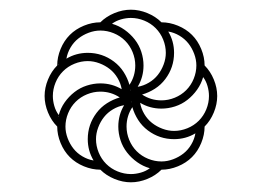

<svg xmlns="http://www.w3.org/2000/svg" viewBox="-20 -538 540 396"><path d="M264 -359Q276 -361 287 -367.5Q298 -374 305.5 -383.5Q313 -393 317.5 -405Q322 -417 322 -429Q322 -443 316.5 -456.5Q311 -470 301 -480Q291 -490 277.5 -495.5Q264 -501 250 -501Q240 -501 229.5 -498Q219 -495 211 -489Q225 -485 237 -476.5Q249 -468 258 -456.5Q267 -445 271.5 -431Q276 -417 276 -403Q276 -391 273 -380Q270 -369 264 -359ZM98 -277Q86 -289 79 -306Q72 -323 72 -340Q72 -357 79 -374Q86 -391 98 -403H99V-404H100V-405H101V-406H102V-407H103V-408H104V-409H105V-410H107V-411H108V-412H109L110 -413H111V-414H112L114 -416H115L116 -417H117Q127 -423 138 -426Q149 -429 161 -429Q176 -429 189.5 -424.5Q203 -420 215 -411Q227 -402 235 -389.5Q243 -377 247 -363V-361H248V-357L249 -356V-352H250V-340L247 -343H246V-344H245V-345H244V-346H243V-347H242L241 -348H240V-349H239L238 -350H237V-351H236V-352H235L234 -353H233L232 -354H231Q229 -366 222.5 -377Q216 -388 206.5 -395.5Q197 -403 185 -407.5Q173 -412 161 -412Q147 -412 133.5 -406.5Q120 -401 110 -391Q100 -381 94.5 -367.5Q89 -354 89 -340Q89 -330 92 -319.5Q95 -309 101 -301V-298H100V-293H99V-287H98ZM250 -179Q260 -179 270.5 -182Q281 -185 289 -191Q275 -195 263 -203.5Q251 -212 242 -223.5Q233 -235 228.5 -249Q224 -263 224 -277Q224 -289 227 -300Q230 -311 236 -321Q224 -319 213 -312.5Q202 -306 194.5 -296.5Q187 -287 182.5 -275Q178 -263 178 -251Q178 -237 183.5 -223.5Q189 -210 199 -200Q209 -190 222.5 -184.5Q236 -179 250 -179ZM339 -268Q353 -268 366.5 -273.5Q380 -279 390 -289Q400 -299 405.5 -312.5Q411 -326 411 -340Q411 -350 408 -360.5Q405 -371 399 -379Q395 -365 386.5 -353Q378 -341 366.5 -332Q355 -323 341 -318.5Q327 -314 313 -314Q301 -314 290 -317Q279 -320 269 -326Q271 -314 277.5 -303Q284 -292 293.5 -284.5Q303 -277 315 -272.5Q327 -268 339 -268ZM313 -331Q327 -331 340.5 -336.5Q354 -342 364 -352Q374 -362 379.5 -375.5Q385 -389 385 -403Q385 -415 380.5 -427Q376 -439 368.5 -448.5Q361 -458 350 -464.5Q339 -471 327 -473Q333 -463 336 -452Q339 -441 339 -429Q339 -414 334.5 -400.5Q330 -387 321 -375Q312 -363 299.5 -355Q287 -347 273 -343Q282 -337 292 -334Q302 -331 313 -331ZM173 -207Q167 -217 164 -228Q161 -239 161 -251Q161 -266 165.5 -279.5Q170 -293 179 -305Q188 -317 200.5 -325Q213 -333 227 -337Q218 -343 208 -346Q198 -349 187 -349Q173 -349 159.5 -343.5Q146 -338 136 -328Q126 -318 120.5 -304.5Q115 -291 115 -277Q115 -265 119.5 -253Q124 -241 131.5 -231.5Q139 -222 150 -215.5Q161 -209 173 -207ZM250 -162Q233 -162 216 -169Q199 -176 187 -188Q170 -188 153 -195Q136 -202 124 -214Q112 -226 105 -243Q98 -260 98 -277V-289H99V-293H100V-297L101 -298V-300Q105 -315 113.5 -327Q122 -339 133.5 -348Q145 -357 159 -361.5Q173 -366 187 -366Q199 -366 210 -363Q221 -360 231 -354H233V-353H234L235 -352H236V-351H237L239 -349H240V-348H241L242 -347H243V-346H244V-345H245V-344H246V-343H247L250 -340V-328L251 -327V-324L252 -323V-319H253V-317Q247 -308 244 -298Q241 -288 241 -277Q241 -263 246.5 -249.5Q252 -236 262 -226Q272 -216 285.5 -210.5Q299 -205 313 -205Q325 -205 337 -209.5Q349 -214 358.5 -221.5Q368 -229 374.5 -240Q381 -251 383 -263H384L385 -264H386V-265H387L388 -266H389V-267H390L391 -268H392V-269H393V-270H395V-271H396V-272H397V-273H398V-274H399V-275H400V-276H401V-277H402Q402 -260 395 -243Q388 -226 376 -214Q364 -202 347 -195Q330 -188 313 -188Q301 -176 284 -169Q267 -162 250 -162ZM339 -251Q324 -251 310.5 -255.5Q297 -260 285 -269Q273 -278 265 -290.5Q257 -303 253 -317V-319H252V-323L251 -324V-328H250V-352L249 -353V-356L248 -357V-361H247V-363Q253 -372 256 -382Q259 -392 259 -403Q259 -417 253.5 -430.5Q248 -444 238 -454Q228 -464 214.5 -469.5Q201 -475 187 -475Q175 -475 163 -470.5Q151 -466 141.5 -458.5Q132 -451 125.5 -440Q119 -429 117 -417H116L115 -416H114V-415H113L112 -414H111V-413H110L109 -412H108V-411H107V-410H105V-409H104V-408H103V-407H102V-406H101L100 -405V-404H99V-403H98Q98 -420 105 -437Q112 -454 124 -466Q136 -478 153 -485Q170 -492 187 -492Q199 -504 216 -511Q233 -518 250 -518Q267 -518 284 -511Q301 -504 313 -492Q330 -492 347 -485Q364 -478 376 -466Q388 -454 395 -437Q402 -420 402 -403Q414 -391 421 -374Q428 -357 428 -340Q428 -323 421 -306Q414 -289 402 -277H401V-276H400V-275H399V-274H398V-273H397V-272H396V-271H395V-270H393V-269H392V-268H391L390 -267H389V-266H388L386 -264H385L384 -263H383Q373 -257 362 -254Q351 -251 339 -251Z"/></svg>

Font: Iosevka Thin
Style: Regular
Weight: 100
Monospace: yes
Designer: Belleve Invis
Foundry: Belleve Invis
Version: Version 32.5.0; ttfautohint (v1.8.4)